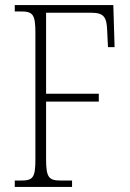

<svg xmlns="http://www.w3.org/2000/svg" viewBox="-20 -734 512 754"><path d="M38 0H263V-25H220C172 -25 161 -36 161 -109V-335H368V-366H161V-684H338C390 -684 399 -665 401 -612L404 -549H430L425 -714H38V-689H61C108 -689 119 -679 119 -606V-108C119 -35 109 -25 61 -25H38Z"/></svg>

Font: Noto Serif Armenian Condensed ExtraLight
Style: Regular
Weight: 200
Width: 3
Designer: Monotype Design Team
Foundry: Monotype Imaging Inc.
Version: Version 2.008